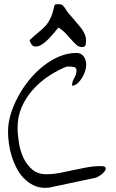

<svg xmlns="http://www.w3.org/2000/svg" viewBox="-20 -902 556 923"><path d="M18.6 -270.5Q18.6 -309.6 31.2 -352.1Q43.9 -394.5 66.4 -436.5Q88.9 -478.5 119.6 -516.6Q150.4 -554.7 187.5 -584Q224.6 -613.3 265.6 -630.9Q306.6 -647.5 347.7 -647.5Q371.1 -647.5 382.8 -629.9Q394.5 -612.3 394.5 -590.8Q394.5 -578.1 389.6 -561.5Q384.8 -544.9 375 -528.8Q365.2 -512.7 353 -501.5Q340.8 -490.2 326.2 -490.2Q326.2 -500 329.1 -509.3Q332 -518.6 336.9 -526.9Q341.8 -535.2 344.7 -543.9Q347.7 -552.7 347.7 -563.5Q347.7 -577.1 336.4 -579.6Q325.2 -582 314.5 -582Q312.5 -582 306.6 -582Q302.7 -582 300.8 -582Q255.9 -564.5 212.9 -535.6Q169.9 -506.8 136.7 -469.2Q103.5 -431.6 84 -386.2Q64.5 -340.8 64.5 -289.1Q64.5 -255.9 70.8 -216.3Q77.1 -176.8 92.8 -143.1Q108.4 -109.4 135.3 -86.9Q162.1 -64.5 202.1 -64.5Q235.4 -64.5 268.1 -70.8Q300.8 -77.1 333.5 -84.5Q366.2 -91.8 398.9 -97.7Q431.6 -103.5 464.8 -103.5Q472.7 -103.5 480.5 -101.6Q488.3 -99.6 488.3 -89.8Q488.3 -85 482.4 -77.6Q476.6 -70.3 467.8 -63.5Q459 -56.6 451.2 -52.7Q443.4 -48.8 441.4 -47.9L215.8 0Q213.9 0 207.5 0.5Q201.2 1 197.3 1Q165 1 139.2 -12.2Q113.3 -25.4 93.3 -46.4Q73.2 -67.4 59.1 -95.2Q44.9 -123 35.6 -153.3Q26.4 -183.6 22.5 -213.9Q18.6 -244.1 18.6 -270.5ZM260.7 -769.5Q242.2 -746.1 221.2 -723.1Q200.2 -700.2 181.2 -688Q162.1 -675.8 146 -678.7Q129.9 -681.6 122.1 -709Q149.4 -734.4 168.9 -750Q188.5 -765.6 201.7 -781.2Q214.8 -796.9 224.1 -817.4Q233.4 -837.9 241.2 -873Q243.2 -880.9 249.5 -881.3Q255.9 -881.8 261.7 -881.8Q275.4 -881.8 282.2 -875.5Q289.1 -869.1 297.9 -854.5Q303.7 -844.7 314.5 -832.5Q325.2 -820.3 336.4 -807.1Q347.7 -793.9 357.9 -781.7Q368.2 -769.5 374 -761.7Q380.9 -751 384.3 -744.1Q387.7 -737.3 389.6 -731.9Q391.6 -726.6 392.6 -720.7Q393.6 -714.8 393.6 -705.1Q393.6 -691.4 390.6 -683.6Q387.7 -675.8 374 -675.8Q359.4 -675.8 347.2 -686.5Q335 -697.3 322.3 -711.9Q309.6 -726.6 294.4 -742.7Q279.3 -758.8 260.7 -769.5Z"/></svg>

Font: Indie Flower
Style: Regular
Weight: 400
Designer: Kimberly Geswein
Foundry: Kimberly Geswein
Version: Version 1.001 2010